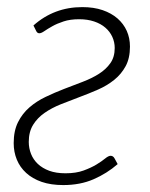

<svg xmlns="http://www.w3.org/2000/svg" viewBox="-20 -526 434 554"><path d="M319.5 -52.5Q288.5 -25.5 250 -8.8Q211.5 8 162.5 8Q127 8 100.2 -1.2Q73.5 -10.5 55.5 -27Q37.5 -43.5 28.5 -65.5Q19.5 -87.5 19.5 -113Q19.5 -148.5 32 -173.5Q44.5 -198.5 65 -216.2Q85.5 -234 111.8 -246.5Q138 -259 165.2 -269.5Q192.5 -280 218.8 -290Q245 -300 265.5 -313Q286 -326 298.5 -343.8Q311 -361.5 311 -387.5Q311 -404.5 304 -419.8Q297 -435 284 -446.2Q271 -457.5 251.8 -464Q232.5 -470.5 208.5 -470.5Q182.5 -470.5 163.5 -464.2Q144.5 -458 130.8 -450.2Q117 -442.5 108 -436.2Q99 -430 93.5 -430Q87.5 -430 84.5 -436.5L76.5 -452.5Q136 -505.5 217.5 -505.5Q250.5 -505.5 276 -496.8Q301.5 -488 319 -472.8Q336.5 -457.5 345.8 -436.8Q355 -416 355 -391.5Q355 -358 342.5 -335Q330 -312 309.5 -295.5Q289 -279 262.8 -267.5Q236.5 -256 209 -245.8Q181.5 -235.5 155.2 -225Q129 -214.5 108.5 -200.2Q88 -186 75.5 -165.8Q63 -145.5 63 -116.5Q63 -98.5 69.5 -82Q76 -65.5 89.2 -53Q102.5 -40.5 122.2 -33.2Q142 -26 169 -26Q199.5 -26 221.2 -34Q243 -42 258.2 -51.2Q273.5 -60.5 283.2 -68.5Q293 -76.5 299 -76.5Q306.5 -76.5 310.5 -69L319.5 -52.5Z"/></svg>

Font: Lato Light
Style: Italic
Weight: 300
Italic angle: -7°
Designer: Lukasz Dziedzic
Foundry: tyPoland Lukasz Dziedzic
Version: Version 2.007; 2014-02-27